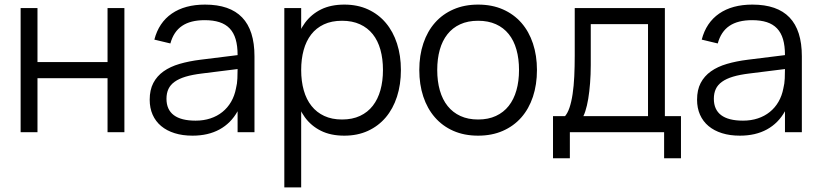

<svg xmlns="http://www.w3.org/2000/svg" viewBox="-20 -575 3567 835"><path d="M69.7 0V-540H143V-305H447.7V-540H521V0H447.7V-235H143V0Z M871.7 -555Q783.7 -555 727.1 -515.9Q670.5 -476.8 651.3 -402.7L721 -386Q735 -437.5 771.8 -462.4Q808.5 -487.3 870.3 -487.3Q907.2 -487.3 934.2 -478.6Q961.3 -469.8 978.9 -451.3Q996.5 -432.8 1004.9 -404.2Q1013.3 -375.7 1013.3 -335.7V-275.3Q1013.3 -257.3 1012.4 -234.2Q1011.5 -211 1006.3 -190.7Q1000.2 -158.5 985.1 -132.4Q970 -106.3 947.3 -88.1Q924.7 -69.8 895.2 -60.1Q865.8 -50.3 830.7 -50.3Q767.5 -50.3 735.8 -74.3Q704 -98.3 704 -145.3Q704 -169.7 712.5 -187.9Q721 -206.2 739.7 -219.5Q758.3 -232.8 787.5 -241.6Q816.7 -250.3 857.8 -255.3L1029.3 -276.7L1026.8 -337L851.2 -315.2Q801.7 -309 760.9 -297.1Q720.2 -285.2 691.3 -264.7Q662.5 -244.2 646.8 -214.1Q631 -184 631 -141.3Q631 -105.2 643.8 -76.1Q656.7 -47 680.9 -26.8Q705.2 -6.5 739.5 4.2Q773.8 15 817.3 15Q885.3 15 934.8 -12.1Q984.3 -39.2 1013.3 -91.2V0H1086.7V-330.3Q1086.7 -443.2 1033.1 -499.1Q979.5 -555 871.7 -555Z M1216.5 240V-540H1289.8V240ZM1477.5 15Q1418.3 15 1375.8 -6.2Q1333.2 -27.3 1305.6 -65.3Q1278 -103.3 1265 -155.8Q1252 -208.2 1252 -270.7Q1252 -333.8 1265.3 -386.1Q1278.7 -438.3 1306.4 -475.8Q1334.2 -513.3 1376.6 -534.2Q1419 -555 1477.5 -555Q1535.2 -555 1580.7 -534Q1626.2 -513 1657.9 -475.4Q1689.7 -437.8 1706.6 -385.5Q1723.5 -333.2 1723.5 -270.7Q1723.5 -207 1706.4 -154.3Q1689.3 -101.7 1657.4 -64.2Q1625.5 -26.7 1580 -5.8Q1534.5 15 1477.5 15ZM1467.5 -55.3Q1512.3 -55.3 1545.8 -71Q1579.3 -86.7 1601.4 -115.2Q1623.5 -143.7 1634.5 -183.2Q1645.5 -222.7 1645.5 -270.7Q1645.5 -319.3 1634.4 -358.9Q1623.3 -398.5 1601.1 -426.3Q1578.8 -454.2 1545.4 -469.4Q1512 -484.7 1467.5 -484.7Q1422 -484.7 1388.6 -469Q1355.2 -453.3 1333.2 -424.9Q1311.3 -396.5 1300.6 -357.3Q1289.8 -318.2 1289.8 -270.7Q1289.8 -221.8 1301.1 -182.1Q1312.3 -142.3 1334.8 -114.2Q1357.2 -86 1390.3 -70.7Q1423.5 -55.3 1467.5 -55.3Z M2059.2 15Q2119.2 15 2166.6 -5.8Q2214 -26.5 2247.1 -64.1Q2280.2 -101.7 2297.7 -154.3Q2315.2 -207 2315.2 -270.7Q2315.2 -333.3 2297.8 -385.7Q2280.5 -438 2247.6 -475.6Q2214.7 -513.2 2167.2 -534.1Q2119.8 -555 2059.2 -555Q1999.7 -555 1952.2 -534.3Q1904.8 -513.7 1871.8 -476.3Q1838.8 -439 1821.2 -386.7Q1803.5 -334.3 1803.5 -270.7Q1803.5 -207.7 1820.8 -155.2Q1838.2 -102.7 1871.2 -64.8Q1904.2 -26.8 1951.6 -5.9Q1999 15 2059.2 15ZM2059.2 -55.3Q2015.7 -55.3 1982.5 -70.5Q1949.3 -85.7 1926.8 -113.8Q1904.3 -141.8 1892.9 -181.7Q1881.5 -221.5 1881.5 -270.7Q1881.5 -319 1892.5 -358.3Q1903.5 -397.7 1925.7 -425.8Q1947.8 -454 1981.2 -469.3Q2014.5 -484.7 2059.2 -484.7Q2103.2 -484.7 2136.6 -469.7Q2170 -454.7 2192.3 -426.9Q2214.7 -399.2 2225.9 -359.5Q2237.2 -319.8 2237.2 -270.7Q2237.2 -221.8 2225.9 -182.2Q2214.7 -142.7 2192.4 -114.4Q2170.2 -86.2 2136.8 -70.8Q2103.5 -55.3 2059.2 -55.3Z M2871.5 -55.8V-540H2479.5V-333.5Q2479.5 -285.7 2477.5 -243.3Q2475.5 -201 2470.3 -166.4Q2465.2 -131.8 2456.6 -106.4Q2448 -81 2434.8 -67L2509 -56.5Q2518.2 -68.7 2525.6 -91.5Q2533 -114.3 2538.2 -145.2Q2543.3 -176 2546.2 -213.6Q2549.2 -251.2 2549.2 -292.3V-470H2798.2V-55.8ZM2385 113.3H2458.3V0H2868.2V113.3H2941.5V-70H2871.5H2437.5H2385Z M3252.2 -555Q3164.2 -555 3107.6 -515.9Q3051 -476.8 3031.8 -402.7L3101.5 -386Q3115.5 -437.5 3152.2 -462.4Q3189 -487.3 3250.8 -487.3Q3287.7 -487.3 3314.8 -478.6Q3341.8 -469.8 3359.4 -451.3Q3377 -432.8 3385.4 -404.2Q3393.8 -375.7 3393.8 -335.7V-275.3Q3393.8 -257.3 3392.9 -234.2Q3392 -211 3386.8 -190.7Q3380.7 -158.5 3365.6 -132.4Q3350.5 -106.3 3327.8 -88.1Q3305.2 -69.8 3275.8 -60.1Q3246.3 -50.3 3211.2 -50.3Q3148 -50.3 3116.2 -74.3Q3084.5 -98.3 3084.5 -145.3Q3084.5 -169.7 3093 -187.9Q3101.5 -206.2 3120.2 -219.5Q3138.8 -232.8 3168 -241.6Q3197.2 -250.3 3238.3 -255.3L3409.8 -276.7L3407.3 -337L3231.7 -315.2Q3182.2 -309 3141.4 -297.1Q3100.7 -285.2 3071.8 -264.7Q3043 -244.2 3027.2 -214.1Q3011.5 -184 3011.5 -141.3Q3011.5 -105.2 3024.3 -76.1Q3037.2 -47 3061.4 -26.8Q3085.7 -6.5 3120 4.2Q3154.3 15 3197.8 15Q3265.8 15 3315.3 -12.1Q3364.8 -39.2 3393.8 -91.2V0H3467.2V-330.3Q3467.2 -443.2 3413.6 -499.1Q3360 -555 3252.2 -555Z"/></svg>

Font: Vela Sans GX ExtLt
Style: Regular
Weight: 200
Designer: Principal design: Mikhail Sharanda - project Manrope.
Design modification: Ravid Balaliev
Foundry: Mikhail Sharanda
Version: Version 1.001